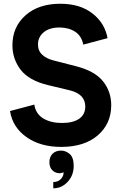

<svg xmlns="http://www.w3.org/2000/svg" viewBox="-20 -767 644 1019"><path d="M381.8 -416Q352.5 -423.8 263.7 -446.3Q225.6 -456.1 204.1 -476.6Q181.6 -497.1 181.6 -531.2Q181.6 -570.3 211.9 -595.7Q242.2 -621.1 295.9 -621.1Q343.8 -621.1 378.9 -598.6Q413.1 -576.2 421.9 -530.3Q464.8 -541 550.8 -564.5Q536.1 -645.5 469.7 -696.3Q404.3 -747.1 299.8 -747.1Q184.6 -747.1 115.2 -685.5Q45.9 -624 45.9 -526.4Q45.9 -454.1 89.8 -396.5Q133.8 -339.8 234.4 -315.4Q273.4 -305.7 352.5 -287.1Q393.6 -276.4 413.1 -254.9Q432.6 -233.4 432.6 -201.2Q432.6 -160.2 401.4 -137.7Q369.1 -114.3 308.6 -114.3Q250 -114.3 209 -138.7Q168.9 -164.1 162.1 -211.9Q119.1 -200.2 33.2 -177.7Q46.9 -90.8 121.1 -39.1Q194.3 12.7 304.7 12.7Q427.7 12.7 499 -48.8Q570.3 -110.4 570.3 -209Q570.3 -281.2 526.4 -335.9Q482.4 -390.6 381.8 -416ZM303.7 32.2Q276.4 32.2 258.8 48.8Q242.2 66.4 242.2 93.8Q242.2 121.1 257.8 136.7Q273.4 152.3 295.9 152.3Q301.8 152.3 307.6 150.4Q312.5 149.4 317.4 147.5Q318.4 166 303.7 182.6Q288.1 199.2 262.7 199.2Q262.7 210 262.7 232.4Q307.6 232.4 338.9 198.2Q371.1 164.1 371.1 113.3Q371.1 69.3 350.6 50.8Q329.1 32.2 303.7 32.2Z"/></svg>

Font: BM-Biotif
Style: Bold
Weight: 400
Designer: Deni Anggara
Version: Version 1.000;PS 001.000;hotconv 1.0.88;makeotf.lib2.5.64776